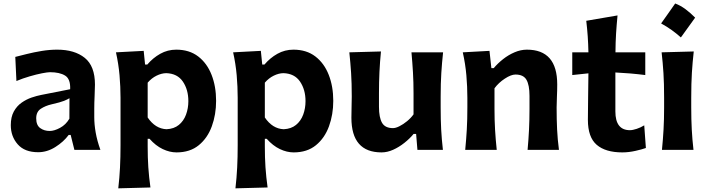

<svg xmlns="http://www.w3.org/2000/svg" viewBox="-20 -847 4001 1085"><path d="M195.8 13.2Q119.1 13.2 80.1 -31.5Q41 -76.2 41 -139.6Q41 -186 58.1 -217Q75.2 -248 102.1 -266.8Q128.9 -285.6 158.4 -295.7Q188 -305.7 212.9 -310.5L376.5 -342.8Q378.9 -400.9 347.9 -419.9Q316.9 -439 262.7 -439Q249 -439 217.5 -432.9Q186 -426.8 147.5 -415.5Q108.9 -404.3 72.8 -389.2L66.4 -525.4Q93.3 -532.2 132.3 -542Q171.4 -551.8 215.8 -559.1Q260.3 -566.4 303.2 -566.4Q401.4 -566.4 459 -520Q516.6 -473.6 516.6 -369.1Q516.6 -342.3 514.6 -304Q512.7 -265.6 512.7 -233.9V-184.6Q512.7 -143.6 520.8 -97.7Q528.8 -51.8 547.4 0H400.4L379.4 -84.5H368.2Q339.4 -45.4 292.7 -16.1Q246.1 13.2 195.8 13.2ZM261.2 -106.9Q286.6 -106.9 319.3 -124.5Q352.1 -142.1 372.1 -176.3L372.6 -292Q361.8 -285.2 342 -277.1Q322.3 -269 271 -257.3Q236.8 -249.5 210.7 -232.4Q184.6 -215.3 184.6 -178.2Q184.6 -139.6 207 -123.3Q229.5 -106.9 261.2 -106.9Z M648.4 217.3Q655.3 157.7 658.2 99.4Q661.1 41 661.1 -27.3V-294.4Q661.1 -356.9 655.5 -421.4Q649.9 -485.8 635.3 -551.3L792 -559.6L799.8 -482.4H812.5Q843.8 -519.5 885.5 -543Q927.2 -566.4 976.1 -566.4Q1049.8 -566.4 1099.9 -528.1Q1149.9 -489.7 1175.5 -424.3Q1201.2 -358.9 1201.2 -276.9Q1201.2 -199.7 1177 -133.3Q1152.8 -66.9 1103.3 -26.4Q1053.7 14.2 977.5 14.2Q939 14.2 899.4 -4.6Q859.9 -23.4 825.2 -62.5H814.5V-19Q814.5 43 818.1 97.9Q821.8 152.8 830.1 212.4ZM920.9 -116.7Q963.4 -118.7 990.7 -141.1Q1018.1 -163.6 1031.2 -199.2Q1044.4 -234.9 1044.4 -275.4Q1044.4 -340.3 1013.4 -386Q982.4 -431.6 919.4 -433.6Q892.6 -433.1 864.7 -419.4Q836.9 -405.8 814.5 -379.9V-183.1Q857.4 -119.6 920.9 -116.7Z M1310.5 217.3Q1317.4 157.7 1320.3 99.4Q1323.2 41 1323.2 -27.3V-294.4Q1323.2 -356.9 1317.6 -421.4Q1312 -485.8 1297.4 -551.3L1454.1 -559.6L1461.9 -482.4H1474.6Q1505.9 -519.5 1547.6 -543Q1589.4 -566.4 1638.2 -566.4Q1711.9 -566.4 1762 -528.1Q1812 -489.7 1837.6 -424.3Q1863.3 -358.9 1863.3 -276.9Q1863.3 -199.7 1839.1 -133.3Q1814.9 -66.9 1765.4 -26.4Q1715.8 14.2 1639.6 14.2Q1601.1 14.2 1561.5 -4.6Q1522 -23.4 1487.3 -62.5H1476.6V-19Q1476.6 43 1480.2 97.9Q1483.9 152.8 1492.2 212.4ZM1583 -116.7Q1625.5 -118.7 1652.8 -141.1Q1680.2 -163.6 1693.4 -199.2Q1706.5 -234.9 1706.5 -275.4Q1706.5 -340.3 1675.5 -386Q1644.5 -431.6 1581.5 -433.6Q1554.7 -433.1 1526.9 -419.4Q1499 -405.8 1476.6 -379.9V-183.1Q1519.5 -119.6 1583 -116.7Z M2136.2 14.2Q1965.8 14.2 1965.8 -181.6Q1965.8 -217.8 1966.8 -245.1Q1967.8 -272.5 1967.8 -301.3Q1967.8 -377.4 1964.1 -434.8Q1960.4 -492.2 1954.1 -551.3L2132.8 -556.2Q2127 -497.1 2124.3 -439.9Q2121.6 -382.8 2121.6 -320.3V-243.7Q2121.6 -183.1 2138.9 -153.1Q2156.2 -123 2200.7 -123Q2216.3 -123 2237.5 -133.8Q2258.8 -144.5 2280.3 -162.1Q2301.8 -179.7 2316.9 -200.7V-320.3Q2316.9 -382.8 2313.7 -437.5Q2310.5 -492.2 2305.2 -551.3H2483.9Q2477.5 -492.2 2473.9 -434.8Q2470.2 -377.4 2470.2 -301.3V-239.7Q2470.2 -170.9 2473.1 -115.2Q2476.1 -59.6 2482.9 0H2338.9L2331.5 -90.3H2317.4Q2295.4 -63.5 2265.1 -39.6Q2234.9 -15.6 2201.7 -0.7Q2168.5 14.2 2136.2 14.2Z M2608.9 0Q2614.7 -59.6 2617.9 -115.2Q2621.1 -170.9 2621.1 -239.7V-294.4Q2621.1 -356.9 2615.5 -421.4Q2609.9 -485.8 2595.2 -551.3L2746.1 -559.6L2756.8 -461.9H2770Q2792.5 -488.8 2822.8 -512.7Q2853 -536.6 2887.9 -551.5Q2922.9 -566.4 2957.5 -566.4Q3128.9 -566.4 3128.9 -370.1Q3128.9 -334.5 3127.2 -300.8Q3125.5 -267.1 3125.5 -239.7Q3125.5 -170.9 3128.2 -115.2Q3130.9 -59.6 3138.7 0H2961.4Q2966.8 -59.6 2969.5 -114.3Q2972.2 -168.9 2972.2 -231.4V-305.7Q2972.2 -366.2 2955.1 -396Q2938 -425.8 2893.1 -425.8Q2868.2 -425.8 2833 -402.8Q2797.9 -379.9 2774.4 -348.1V-231.4Q2774.4 -168.9 2777.6 -114.3Q2780.8 -59.6 2787.1 0Z M3496.6 14.2Q3401.9 14.2 3352.1 -28.6Q3302.2 -71.3 3302.2 -169.9Q3302.2 -233.9 3303.5 -299.1Q3304.7 -364.3 3305.2 -432.6L3213.9 -422.9V-551.3H3305.2Q3304.2 -599.1 3301.3 -641.6Q3298.3 -684.1 3293 -729.5L3469.7 -759.8Q3464.4 -704.6 3461.4 -656.7Q3458.5 -608.9 3458 -551.3H3626.5V-422.9Q3584.5 -428.2 3541.7 -431.9Q3499 -435.5 3457.5 -437.5V-217.3Q3457.5 -111.3 3539.6 -111.3Q3555.2 -111.3 3578.1 -118.9Q3601.1 -126.5 3620.6 -138.7L3629.9 -10.7Q3608.9 -2.9 3570.8 5.6Q3532.7 14.2 3496.6 14.2Z M3795.5 -827.3Q3825.6 -816 3853.8 -795.1Q3882 -774.1 3908.3 -747.3Q3868 -690.9 3827.7 -635.5Q3803 -657.6 3775.4 -677.4Q3747.7 -697.3 3716 -714.5Q3736.4 -743.5 3756.3 -771.4Q3776.2 -799.4 3795.5 -827.3ZM3720.7 0Q3726.6 -59.6 3729.7 -115.2Q3732.9 -170.9 3732.9 -239.7V-294.4Q3732.9 -375.5 3729.2 -433.8Q3725.6 -492.2 3718.8 -551.3L3900.4 -556.2Q3893.6 -495.6 3889.9 -436.3Q3886.2 -377 3886.2 -294.4V-239.7Q3886.2 -170.9 3889.2 -115.2Q3892.1 -59.6 3898.9 0Z"/></svg>

Font: Pinar-FD Bold
Style: Regular
Weight: 700
Designer: Amin Abedi
Version: Version 3.000